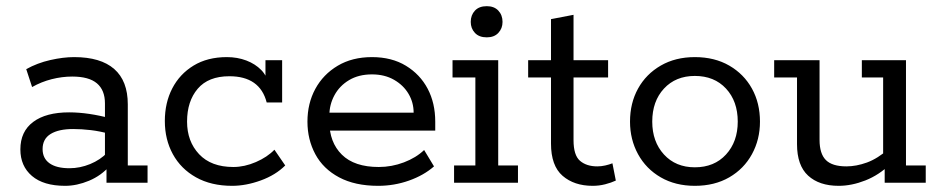

<svg xmlns="http://www.w3.org/2000/svg" viewBox="-20 -592 3046 622"><path d="M191 10Q121 10 83.5 -22Q46 -54 46 -108Q46 -166 87.5 -197Q129 -228 204 -228Q235 -228 269 -223Q303 -218 336 -209L320 -199V-257Q320 -300 294 -322Q268 -344 214 -344Q181 -344 147.5 -335.5Q114 -327 84 -310L65 -368Q101 -388 143 -397.5Q185 -407 220 -407Q306 -407 350 -368.5Q394 -330 394 -254V-56H458V0H325V-63L336 -55Q308 -23 268.5 -6.5Q229 10 191 10ZM205 -47Q239 -47 272 -60.5Q305 -74 328 -98L320 -74V-179L336 -158Q304 -167 274 -170.5Q244 -174 217 -174Q170 -174 144 -158Q118 -142 118 -109Q118 -79 140.5 -63Q163 -47 205 -47Z M732 10Q664 10 615 -17.5Q566 -45 540 -92.5Q514 -140 514 -200Q514 -259 538 -305.5Q562 -352 607 -379.5Q652 -407 715 -407Q749 -407 778 -396Q807 -385 826.5 -365Q846 -345 850 -316L840 -314V-397H894V-260H844Q822 -345 723 -345Q655 -345 620.5 -304.5Q586 -264 586 -198Q586 -134 625 -92.5Q664 -51 736 -51Q772 -51 809 -67Q846 -83 869 -107L904 -56Q873 -25 825 -7.5Q777 10 732 10Z M1205 10Q1130 10 1078.5 -17.5Q1027 -45 1001.5 -92.5Q976 -140 976 -198Q976 -257 1001.5 -304Q1027 -351 1074 -379Q1121 -407 1185 -407Q1249 -407 1295 -379Q1341 -351 1365.5 -304.5Q1390 -258 1390 -198V-169H1020V-227H1320Q1320 -260 1303.5 -288Q1287 -316 1256.5 -333.5Q1226 -351 1185 -351Q1142 -351 1111 -332.5Q1080 -314 1063.5 -283.5Q1047 -253 1047 -218V-198Q1047 -131 1087.5 -91Q1128 -51 1207 -51Q1249 -51 1288.5 -66Q1328 -81 1354 -106L1386 -53Q1353 -24 1305 -7Q1257 10 1205 10Z M1451 0V-56H1520V-341H1446V-397H1594V-56H1658V0ZM1557 -471Q1532 -471 1518.5 -485.5Q1505 -500 1505 -521Q1505 -543 1518.5 -557.5Q1532 -572 1557 -572Q1581 -572 1594.5 -557.5Q1608 -543 1608 -521Q1608 -500 1594.5 -485.5Q1581 -471 1557 -471Z M1900 10Q1840 10 1802.5 -22.5Q1765 -55 1765 -127V-341H1691V-397H1765V-530L1838 -544V-397H1950V-341H1838V-138Q1838 -89 1859 -71Q1880 -53 1915 -53Q1928 -53 1941 -56Q1954 -59 1964 -63L1975 -7Q1960 0 1940.5 5Q1921 10 1900 10Z M2231 10Q2168 10 2120.5 -17.5Q2073 -45 2047 -92.5Q2021 -140 2021 -198Q2021 -258 2047 -305Q2073 -352 2120.5 -379.5Q2168 -407 2231 -407Q2295 -407 2342.5 -379.5Q2390 -352 2416 -305Q2442 -258 2442 -198Q2442 -140 2416 -92.5Q2390 -45 2342.5 -17.5Q2295 10 2231 10ZM2231 -50Q2294 -50 2332 -91.5Q2370 -133 2370 -198Q2370 -264 2332 -305Q2294 -346 2231 -346Q2169 -346 2131 -305Q2093 -264 2093 -198Q2093 -133 2131 -91.5Q2169 -50 2231 -50Z M2697 10Q2634 10 2598 -23Q2562 -56 2562 -125V-341H2488V-397H2635V-139Q2635 -94 2655.5 -73.5Q2676 -53 2722 -53Q2754 -53 2788.5 -65.5Q2823 -78 2861 -111L2841 -82V-341H2772V-397H2915V-56H2979V0H2846V-58L2865 -61Q2828 -25 2783.5 -7.5Q2739 10 2697 10Z"/></svg>

Font: Rokkitt SemiBold
Style: Regular
Weight: 400
Version: Version 3.103